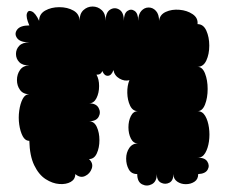

<svg xmlns="http://www.w3.org/2000/svg" viewBox="-20 -559 703 589"><path d="M70 -127Q57 -127 49.5 -141.5Q42 -156 39 -177Q36 -198 39 -219.5Q42 -241 49.5 -255.5Q57 -270 70 -270Q51 -270 41.5 -283Q32 -296 32 -313.5Q32 -331 41.5 -344.5Q51 -358 70 -358Q49 -358 39 -368.5Q29 -379 29 -393.5Q29 -408 39 -418.5Q49 -429 70 -429Q42 -429 32.5 -442Q23 -455 32.5 -468Q42 -481 70 -481Q59 -506 62.5 -517.5Q66 -529 77.5 -524Q89 -519 100 -495Q100 -516 118.5 -526.5Q137 -537 162 -537Q187 -537 205.5 -526.5Q224 -516 224 -495Q224 -517 236 -528Q248 -539 264 -539Q280 -539 292 -528Q304 -517 304 -495Q304 -521 318 -529.5Q332 -538 346 -529.5Q360 -521 360 -495Q360 -518 371 -525.5Q382 -533 393 -525.5Q404 -518 404 -495Q404 -515 413.5 -525.5Q423 -536 436 -536Q449 -536 458.5 -525.5Q468 -515 468 -495Q470 -514 488.5 -522.5Q507 -531 530.5 -529Q554 -527 571 -515.5Q588 -504 586 -485Q604 -485 613 -465Q622 -445 622 -419Q622 -393 613 -373.5Q604 -354 586 -354Q601 -354 609 -333.5Q617 -313 617 -286Q617 -259 609 -238.5Q601 -218 586 -218Q601 -218 609.5 -203.5Q618 -189 621 -167.5Q624 -146 621 -125Q618 -104 609.5 -89.5Q601 -75 586 -75Q608 -76 616 -63.5Q624 -51 617 -38.5Q610 -26 588 -25Q588 -9 576.5 -1.5Q565 6 550 6Q535 6 523.5 -2Q512 -10 512 -25Q512 -5 499.5 1.5Q487 8 474 1.5Q461 -5 461 -25Q461 -2 446 6Q431 14 416 6.5Q401 -1 401 -25Q383 -25 375 -39.5Q367 -54 367 -72.5Q367 -91 376.5 -105Q386 -119 403 -119Q389 -119 381.5 -134Q374 -149 374 -168.5Q374 -188 381.5 -203Q389 -218 403 -218Q387 -218 379 -235Q371 -252 370.5 -274Q370 -296 377 -313Q362 -309 346.5 -318Q331 -327 328 -344Q322 -327 311 -326.5Q300 -326 294 -341Q289 -329 276 -330Q284 -316 284 -295Q284 -274 276 -258Q268 -242 253 -242Q275 -242 282.5 -228Q290 -214 282.5 -200.5Q275 -187 253 -187Q269 -187 277 -169.5Q285 -152 285 -129Q285 -106 277 -88.5Q269 -71 253 -71Q267 -58 261.5 -42Q256 -26 241 -19Q226 -12 211 -25Q211 -9 197 -1Q183 7 162 5.5Q141 4 120 -9.5Q99 -23 85 -52Q71 -81 70 -127Z"/></svg>

Font: Rubik Bubbles
Style: Regular
Weight: 400
Designer: Hubert and Fischer, NaN
Foundry: Hubert and Fischer, NaN
Version: Version 2.200